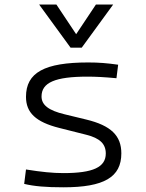

<svg xmlns="http://www.w3.org/2000/svg" viewBox="-20 -796 626 826"><path d="M252.9 9.8C427.7 9.8 502 -33.7 502 -136.2C502 -212.4 457.5 -255.9 351.1 -281.7L258.3 -304.2C188.5 -320.8 158.7 -344.7 158.7 -380.9C158.7 -440.9 217.3 -466.3 356.4 -466.3C391.1 -466.3 428.2 -464.4 481 -459.5L488.3 -517.6C440.4 -524.4 404.8 -527.3 359.4 -527.3C171.4 -527.3 91.8 -483.9 91.8 -379.4C91.8 -311 134.3 -271 234.9 -245.6L351.1 -216.3C409.7 -201.7 435.1 -176.8 435.1 -135.7C435.1 -76.7 380.4 -51.3 252.9 -51.3C206.5 -51.3 158.7 -56.2 91.8 -66.9L84 -4.9C126.5 5.4 177.2 9.8 252.9 9.8ZM283.7 -590.8H331.5L466.8 -776.4H392.6L307.6 -648.9L222.7 -776.4H148.4Z"/></svg>

Font: Cascadia Code PL Light
Style: Regular
Weight: 300
Monospace: yes
Designer: Aaron Bell
Foundry: Saja Typeworks
Version: Version 2404.023